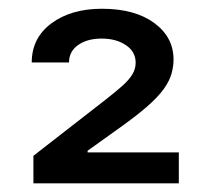

<svg xmlns="http://www.w3.org/2000/svg" viewBox="-20 -861 485 443"><path d="M57.1 -438V-501.5L224.6 -631.8Q247.6 -649.9 262.7 -663.3Q277.8 -676.8 285.4 -689.5Q293 -702.1 293 -716.3Q293 -741.7 270.5 -756.8Q248 -772 214.8 -772Q181.2 -772 160.2 -757.1Q139.2 -742.2 139.2 -716.8H53.2Q53.2 -773.4 98.6 -807.1Q144 -840.8 215.3 -840.8Q291 -840.8 335.7 -808.1Q380.4 -775.4 380.4 -723.6Q380.4 -707.5 375.7 -690.9Q371.1 -674.3 357.7 -655.5Q344.2 -636.7 318.4 -614.3Q292.5 -591.8 251 -562.5L182.1 -513.2V-509.3H392.6V-438Z"/></svg>

Font: Inter Cardless
Style: Regular
Weight: 400
Designer: Rasmus Andersson
Foundry: rsms
Version: Version 4.001;git-9221beed3